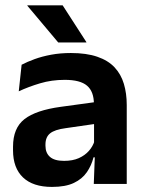

<svg xmlns="http://www.w3.org/2000/svg" viewBox="-20 -706 556 737"><path d="M340 0 344.5 -120 341 -131V-284.5L340.5 -306.5Q340.5 -354.5 314.2 -377Q288 -399.5 228.5 -399.5Q178 -399.5 133.8 -386.2Q89.5 -373 52 -355.5L63 -457.5Q85 -469 113.2 -479.2Q141.5 -489.5 176.5 -496Q211.5 -502.5 252 -502.5Q312 -502.5 353.5 -488.2Q395 -474 419.8 -447.5Q444.5 -421 455.5 -384.2Q466.5 -347.5 466.5 -303V0ZM179.5 11.5Q106.5 11.5 68.2 -25Q30 -61.5 30 -129V-143Q30 -214.5 74 -248.8Q118 -283 213.5 -296L352.5 -315L360 -232.5L232 -214Q190 -208.5 172.2 -194Q154.5 -179.5 154.5 -151.5V-146.5Q154.5 -119 171.8 -103.8Q189 -88.5 226 -88.5Q259 -88.5 282.5 -99Q306 -109.5 321.2 -126.8Q336.5 -144 343 -165.5L361 -102H339Q331 -70.5 313.2 -44.8Q295.5 -19 263.5 -3.8Q231.5 11.5 179.5 11.5ZM220.5 -685.5 311.5 -544.5V-543H203.5L85 -684V-685.5Z"/></svg>

Font: Anek Telugu SemiBold
Style: Regular
Weight: 600
Designer: Omkar Bhoir (Telugu), Yesha Goshar (Latin)
Foundry: Ek Type
Version: Version 1.003